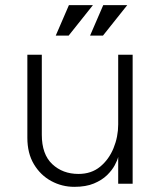

<svg xmlns="http://www.w3.org/2000/svg" viewBox="-20 -712 624 744"><path d="M494 -500V0H438V-104Q435 -91 424.5 -71.5Q414 -52 394.5 -33Q375 -14 344 -1Q313 12 268 12Q220 12 178.5 -10.5Q137 -33 111.5 -75.5Q86 -118 86 -178V-500H142V-190Q142 -114 182.5 -76Q223 -38 284 -38Q334 -38 368 -66Q402 -94 420 -138Q438 -182 438 -230V-500ZM246 -574H196L247 -692H340ZM379 -574H329L380 -692H473Z"/></svg>

Font: Inclusive Sans Light
Style: Regular
Weight: 300
Designer: Olivia King
Foundry: Olivia King
Version: Version 2.004